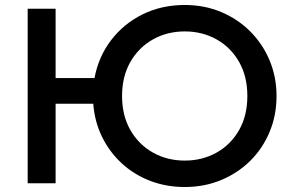

<svg xmlns="http://www.w3.org/2000/svg" viewBox="-20 -735 1177 770"><path d="M91 0V-700H203V-422H359Q375 -507.5 425.5 -573.8Q476 -640 552 -677.5Q628 -715 721 -715Q799.5 -715 866.5 -687Q933.5 -659 983.5 -609Q1033.5 -559 1061.2 -492.8Q1089 -426.5 1089 -350Q1089 -272.5 1061.2 -206Q1033.5 -139.5 983.5 -90Q933.5 -40.5 866.5 -12.8Q799.5 15 721 15Q646 15 581.5 -10Q517 -35 468 -80.2Q419 -125.5 389.2 -186.2Q359.5 -247 354 -319H203V0ZM721 -91Q791.5 -91 848.5 -123Q905.5 -155 938.8 -213.2Q972 -271.5 972 -350Q972 -428.5 938.8 -486.8Q905.5 -545 848.5 -577Q791.5 -609 721 -609Q650.5 -609 593.5 -577Q536.5 -545 503 -486.8Q469.5 -428.5 469.5 -350Q469.5 -271.5 503 -213.2Q536.5 -155 593.5 -123Q650.5 -91 721 -91Z"/></svg>

Font: Geologica
Style: Regular
Weight: 400
Designer: Sindre Bremnes, Frode Helland
Foundry: Monokrom Skriftforlag AS
Version: Version 1.010; ttfautohint (v1.8.4.7-5d5b);gftools[0.9.28]